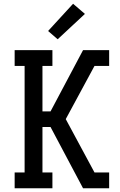

<svg xmlns="http://www.w3.org/2000/svg" viewBox="-20 -1002 640 1022"><path d="M58 0V-84H111V-651H58V-735H259V-651H206V-409H249L422 -735H561V-651H483L330 -368L483 -84H561V0H422L249 -326H206V-84H259V0ZM287 -793 236 -837 369 -982 432 -928Z"/></svg>

Font: Iosevka Etoile Medium
Style: Regular
Weight: 500
Designer: Belleve Invis
Foundry: Belleve Invis
Version: Version 22.1.2; ttfautohint (v1.8.4)